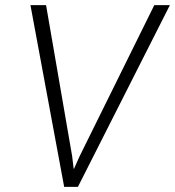

<svg xmlns="http://www.w3.org/2000/svg" viewBox="-20 -731 685 751"><path d="M262.2 -120.1 268.1 -71.3 269.5 -70.8 291.5 -120.1 583.5 -710.9H644.5L284.7 0H231L99.1 -710.9H160.2Z"/></svg>

Font: Franko
Style: Light Italic
Weight: 300
Designer: Google
Version: Version 1.200310; 2013